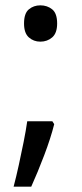

<svg xmlns="http://www.w3.org/2000/svg" viewBox="-20 -570 308 719"><path d="M70 -482Q70 -520 88 -535Q106 -550 131 -550Q157 -550 175.5 -535Q194 -520 194 -482Q194 -446 175.5 -430Q157 -414 131 -414Q106 -414 88 -430Q70 -446 70 -482ZM183 -105Q170 -53 145.5 11.5Q121 76 97 129H31Q41 91 50.5 47.5Q60 4 68.5 -38.5Q77 -81 82 -116H176Z"/></svg>

Font: Noto Sans Deseret
Style: Regular
Weight: 400
Designer: Monotype Design Team
Foundry: Monotype Imaging Inc.
Version: Version 2.001; ttfautohint (v1.8.4.7-5d5b)